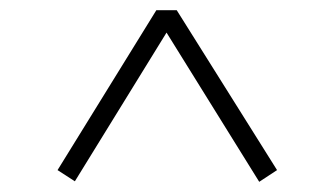

<svg xmlns="http://www.w3.org/2000/svg" viewBox="-20 -585 655 377"><path d="M524 -251 489 -228 307 -521 127 -229 93 -251 287 -565H327Z"/></svg>

Font: XinYuGongZhangJiaSongA
Style: Regular
Weight: 900
Designer: XinYuGong
Foundry: Adobe Systems Incorporated
Version: Version 1.00